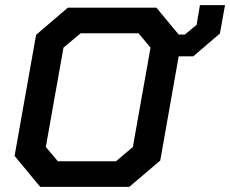

<svg xmlns="http://www.w3.org/2000/svg" viewBox="-20 -730 899 750"><path d="M859 -710 839 -599 735 -510H678L606 -103L485 0H137L37 -121L121 -594L245 -700H591L678 -595H702L748 -633L761 -710ZM568 -544 521 -600H295L228 -544L159 -156L206 -100H433L499 -156Z"/></svg>

Font: Chakra Petch SemiBold
Style: Italic
Weight: 600
Italic angle: -10°
Designer: Katatrad Aksorn Co.,Ltd.
Foundry: Cadson Demak Co.,Ltd.
Version: Version 1.000; ttfautohint (v1.6)